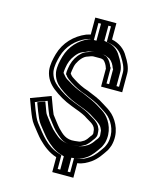

<svg xmlns="http://www.w3.org/2000/svg" viewBox="-131 -897 880 1081"><g transform="rotate(15 309.0 -356.5)"><path d="M283 -708 263 -702C197.7 -674.8 146.5 -622.9 126 -551C118 -521.6 109.6 -487.3 114 -452C121 -409.9 143.6 -380.8 172 -358C205.8 -332 243.8 -309.2 287 -293L313 -283C329.1 -277.6 343.2 -271.7 358 -265L374 -257C378.7 -254.3 383.3 -251.3 388 -248C411.5 -232.4 445 -222.5 445 -183C445.7 -180.3 446 -177.7 446 -175C446 -173.7 445.7 -172.7 445 -172C445 -166.1 437.2 -157.8 434 -154C426.6 -142.1 419.1 -131.9 408 -123L394 -115C385.2 -109.1 377.1 -109.6 356 -107C305 -100.6 280.7 -127.3 256 -152C243.5 -164.5 212.2 -207.5 203 -219C198.9 -227.2 193.8 -242.5 190 -251L165 -318L50 -275L75 -208C85.2 -182.4 95.2 -155.8 111 -136C120 -124.5 159.1 -74 169 -65C199.2 -34.8 233 -6.2 279 8V95H402V10C433.3 6.5 456.7 -7.8 478 -22C509.7 -44.6 528.5 -73.7 550 -106C555.3 -116.7 559.7 -127 563 -137C582.6 -210.5 551.6 -272.4 516 -308C494.5 -328.2 479.2 -335.8 455 -351C425.9 -371.3 390.1 -384 355 -399C321 -409.4 294.2 -423.7 267 -441C257.2 -447.9 245.9 -453.2 240 -463C238 -464.3 237 -465.7 237 -467L236 -468V-471L238 -487C240 -501.3 243.1 -518.2 249 -530C259.4 -550.9 278.6 -578.6 304 -585C312.3 -587.7 325 -594 334 -594H378C382.3 -594 386.8 -592.1 390 -591C391.3 -591 392.3 -590.7 393 -590C404.4 -581.4 414.3 -564.5 419 -548L420 -547V-441H543V-551C543 -584.5 522.8 -620.8 508 -643C489.6 -677.8 454.5 -704.3 411 -713V-808H288V-709C286.8 -709 284.2 -708 283 -708ZM471 -175C471 -186.5 469.5 -195 468.2 -204.6C463.5 -213.8 461.4 -224 448.7 -236.7C432.9 -252.5 415.4 -259.9 402.2 -268.5C395.4 -273.4 391.7 -275.7 385.8 -279L368.8 -287.6C352.9 -294.8 337.7 -301.1 321.4 -306.5L295.9 -316.4C255.3 -331.6 219.5 -353.1 187.4 -377.7C161.5 -398.6 144.6 -421.7 138.7 -455.6C135.2 -485.5 142.3 -515.7 150.1 -544.3C168.2 -607.9 213.5 -653.8 271.4 -678.4L290 -684H313V-783H386V-692.5L406.1 -688.5C443.3 -681 471.4 -658.6 486.5 -630.2C500.5 -609.1 518 -575.5 518 -551V-466H445V-557.3L441 -561.4C433.9 -581.2 424.3 -597.8 408 -610C404.2 -613.8 395.7 -615.5 395.7 -615.5C392.4 -616.7 386.7 -619 378 -619H334C316 -619 302.2 -610.9 296.8 -609C269.3 -601.5 257.4 -583.8 247.3 -573.7C228.5 -550.2 217.9 -523 213.2 -490.3L211 -472.6V-457.6L215.9 -452.7C225.5 -436.8 244.5 -426.2 253.1 -420.2C282.1 -401.8 310.4 -386.8 346.4 -375.5C383.5 -359.7 415.5 -348.1 440.7 -330.5C465.6 -313.1 479.3 -307.9 498.6 -290C529.9 -258.5 555.1 -205.8 539 -144.2C536.3 -136.1 532.3 -126.6 528.3 -118.5C506.5 -85.8 489.9 -61.4 463.8 -42.6C442.3 -28.3 424.1 -17.6 399.2 -14.8L377 -12.4V70H304V-10.5L286.4 -15.9C215.6 -37.7 175.4 -93.9 130.6 -151.5C118.3 -167 108.5 -191.5 98.3 -217L82.2 -260.3L150.3 -285.8L166.8 -241.5C170.2 -234 176.1 -216.9 181.8 -205.4C191.4 -193.5 221.3 -151.3 238.3 -134.3C249.5 -123.1 262.7 -111.6 275.4 -101.5C298 -83.4 327.3 -78.2 359.1 -82.2C377 -84.4 391.6 -83.9 407.1 -93.7L422.1 -102.3C436 -113.4 446.9 -127.6 454.2 -139.2C457.6 -143.1 471 -157.9 471 -175ZM423.7 -606C441.9 -592.4 450.4 -576.2 456.8 -557.3L460 -554.2V-466H503V-551C503 -578.9 484.5 -613.2 470.5 -634.2C454.4 -664.6 426 -683.7 398.8 -689.2L371 -694.7V-783H328V-684H295.4L283 -680.3C230.4 -657.5 184.3 -612.8 165.4 -546.7C157.5 -517.8 150 -486.3 153.8 -454.3C160.2 -417.4 178.8 -393.3 203.3 -373.6C233.9 -350.1 269.3 -328.8 307.8 -314.4L332.9 -304.7C350.9 -298.6 366.8 -291.9 382.3 -284.9L400 -276C406.3 -272.4 411.2 -269.3 417.6 -264.8C429.8 -256.7 446 -248.9 463.5 -233.5C476.5 -222.2 479 -210.8 483.5 -201.9C484.3 -196.2 484.9 -191.3 485 -184.9C485.6 -181.6 486 -178.3 486 -175C486 -160.2 474.6 -148.4 470.4 -143.5C462.3 -130.8 452.4 -117.9 437.5 -106L421.9 -97.1C402.6 -84.8 377 -84.1 363.8 -82.5C323.8 -77.5 284.6 -85.5 259.5 -105.6C246.6 -115.9 233.4 -127.5 222.1 -138.7C206.3 -154.5 175.9 -197 167.2 -207.8C159.9 -217 155.2 -236 151.2 -244.8L138.5 -279L95.6 -262.9L113.9 -213.9C124.1 -188.4 134.2 -162.9 146.9 -147.1C155.9 -135.5 194.2 -86.6 202.9 -78.3C232.4 -48.7 262.8 -24.8 296.7 -14.4L319 -7.6V70H362V-10.9L395 -14.6C410.5 -16.3 427.1 -24.6 448.3 -38.8C472.7 -56.3 490.8 -82.2 512.4 -114.5C516.5 -123 520.8 -133 523.7 -141.6C541 -207.5 512.8 -263.8 482.4 -294.4C464 -311.6 452.5 -317.2 426.7 -333.3C401.7 -349 372.8 -361.2 334.7 -377.4C297.3 -389.2 266.5 -405.6 238.5 -423.5C232 -427.6 217.9 -433.3 206.5 -448.5C203 -452.6 199.1 -457.7 196 -460.8V-472L198.1 -489.1C202.7 -520.9 212.1 -545.5 230.2 -568.2C238.9 -579 250.2 -597.1 286.3 -607.5C289.7 -608.7 304.1 -619 334 -619H378C403.2 -619 406.5 -612 423.7 -606Z"/></g></svg>

Font: Tape
Style: Regular
Weight: 500
Foundry: Cannot Into Space Fonts
Version: Version 0.97